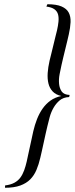

<svg xmlns="http://www.w3.org/2000/svg" viewBox="-20 -780 353 906"><path d="M203.5 -760 198.9 -749C215.1 -747 227.7 -742.8 236.5 -736.5C245.4 -730.2 251.2 -722 253.9 -712C256.6 -702 257.2 -690.5 255.9 -677.5C254.6 -664.5 252.3 -651 249.1 -637C247.7 -631 245.4 -621.7 242.1 -609C238.8 -596.3 235.6 -583 232.4 -569C229.1 -555 225.8 -541.2 222.3 -527.5C218.8 -513.8 216 -502.7 214 -494C209.3 -473.3 206.3 -453.8 205 -435.5C203.8 -417.2 205 -400.7 208.6 -386C212.2 -371.3 218.8 -358.8 228.5 -348.5C238.1 -338.2 251.7 -331 269.5 -327C249.9 -323 232.9 -315.8 218.5 -305.5C204.1 -295.2 191.8 -282.7 181.4 -268C171 -253.3 162.2 -236.8 154.9 -218.5C147.7 -200.2 141.7 -180.7 136.9 -160C134.9 -151.3 132.5 -140.2 129.7 -126.5C126.9 -112.8 123.9 -99 120.6 -85C117.4 -71 114.5 -57.7 111.9 -45C109.3 -32.3 107.3 -23 105.9 -17C102.7 -3 98.7 10.5 94.1 23.5C89.4 36.5 83.4 48 76.1 58C68.8 68 59.2 76.2 47.5 82.5C35.7 88.8 21.2 93 4.1 95L3.5 106C32.2 106 56.2 102.5 75.5 95.5C94.7 88.5 110.5 78.8 122.6 66.5C134.8 54.2 144.6 39.3 151.9 22C159.3 4.7 165.4 -14.7 170.3 -36L177.2 -66C180.2 -78.7 183.1 -92.2 186.1 -106.5C189.1 -120.8 192.2 -135 195.4 -149L203.5 -184C206.6 -197.3 210.2 -211.8 214.5 -227.5C218.8 -243.2 224.9 -257.8 232.7 -271.5C240.5 -285.2 250.2 -296.8 261.8 -306.5C273.3 -316.2 288.2 -321.3 306.3 -322L308.6 -332C290.8 -332.7 278.4 -338 271.3 -348C264.3 -358 260.1 -370.2 258.8 -384.5C257.4 -398.8 258.2 -414 261.3 -430C264.3 -446 267.3 -460.3 270.2 -473L278.4 -508.5C281.6 -522.2 284.9 -536 288.5 -550C292 -564 295.2 -577 298 -589L304.7 -618C309.4 -638.7 312.2 -657.8 313 -675.5C313.7 -693.2 310.8 -708.2 304.3 -720.5C297.9 -732.8 286.6 -742.5 270.5 -749.5C254.5 -756.5 232.1 -760 203.5 -760Z"/></svg>

Font: Quattrocento
Style: Italic
Weight: 400
Italic angle: -13°
Designer: Pablo Impallari
Foundry: Pablo Impallari, Igino Marini, Branda Gallo
Version: Version 2.000